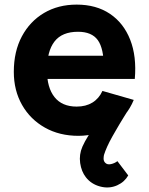

<svg xmlns="http://www.w3.org/2000/svg" viewBox="-20 -575 648 834"><path d="M489 230Q454 245.5 415.2 235.2Q376.5 225 353 195Q333.5 170 328.2 133.2Q323 96.5 338 62Q348 39.5 362.8 16Q377.5 -7.5 388 -24Q395 -35 406 -51.5Q417 -68 429.8 -85.2Q442.5 -102.5 455 -116L540 -102Q528.5 -83.5 518.2 -67Q508 -50.5 499 -35.5Q490 -20.5 482.5 -7.2Q475 6 468 18Q454.5 42 445.5 62.2Q436.5 82.5 432 97Q430.5 101.5 430 112.5Q429.5 123.5 436 131Q445 141.5 461.5 138Q478 134.5 490 125L537 187Q529.5 200.5 517.5 211.5Q505.5 222.5 489 230ZM321 15Q238 15 174.8 -20.8Q111.5 -56.5 75.8 -119.2Q40 -182 40 -263Q40 -351.5 75 -417Q110 -482.5 171.5 -518.8Q233 -555 313 -555Q398 -555 457.5 -515Q517 -475 545.5 -402.5Q574 -330 565.5 -232H431V-282Q431 -364.5 404.8 -400.8Q378.5 -437 319 -437Q249.5 -437 216.8 -394.8Q184 -352.5 184 -270Q184 -194.5 216.8 -153.2Q249.5 -112 313 -112Q353 -112 381.5 -129.5Q410 -147 425 -180L561 -141Q530.5 -67 464.8 -26Q399 15 321 15ZM142 -232V-333H500V-232Z"/></svg>

Font: Manrope ExtraLight ExtraBold
Style: Regular
Weight: 800
Version: Version 4.504